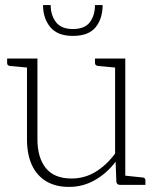

<svg xmlns="http://www.w3.org/2000/svg" viewBox="-20 -726 609 754"><path d="M251 8Q197 8 160 -15Q123 -38 104.5 -79.5Q86 -121 86 -179V-496H127V-179Q127 -107 160 -66Q193 -25 261 -25Q312 -25 355 -51Q398 -77 432 -123V-496H472V0H451Q439 0 437 -12L434 -91Q401 -47 354 -19.5Q307 8 251 8ZM459 0 464 -37 540 -29Q545 -29 548 -26Q551 -23 551 -18V0ZM99 -496 94 -460 18 -467Q14 -468 11 -470.5Q8 -473 8 -478V-496ZM445 -496 440 -460 364 -467Q360 -468 356.5 -470.5Q353 -473 353 -478V-496ZM266 -585Q206 -585 177.5 -619.5Q149 -654 149 -706H179Q179 -667 199.5 -639.5Q220 -612 266 -612Q313 -612 333 -639Q353 -666 353 -706H383Q383 -653 355.5 -619Q328 -585 266 -585Z"/></svg>

Font: Aleo ExtraLight
Style: Regular
Weight: 250
Designer: Alessio Laiso
Foundry: Alessio Laiso
Version: Version 2.001;gftools[0.9.29]